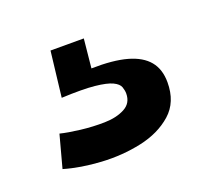

<svg xmlns="http://www.w3.org/2000/svg" viewBox="-58 -74 405 374"><g transform="rotate(-20 145.0 113.0)"><path d="M20 219 38 152Q54 156 79 159Q104 162 128.5 161.5Q153 161 170 152Q187 143 187 123Q187 117 184.5 109.5Q182 102 170.5 96.5Q159 91 134.5 88.5Q110 86 66 88L77 -6H146L140 54Q185 53 213.5 61Q242 69 256 86Q270 103 270 130Q270 171 244 194Q218 217 178.5 225.5Q139 234 96.5 231.5Q54 229 20 219Z"/></g></svg>

Font: Bricolage Grotesque 48pt Condensed ExtraBold SemiBold
Style: Regular
Weight: 600
Version: Version 1.000;gftools[0.9.30]